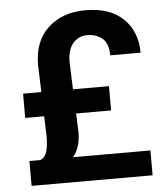

<svg xmlns="http://www.w3.org/2000/svg" viewBox="-52 -766 695 812"><g transform="rotate(-5 295.5 -360.0)"><path d="M412.1 -288.6H263.7L266.6 -208.5Q266.6 -177.7 259 -151.9Q251.5 -126 234.4 -105.5H563V0H49.3V-105.5H93.8Q109.4 -109.4 117.4 -125Q125.5 -140.6 128.2 -161.6Q130.9 -182.6 130.9 -202.1L127.9 -288.6H47.4V-391.6H125L121.1 -507.3Q121.1 -608.4 182.1 -664.3Q243.2 -720.2 340.3 -720.2Q444.8 -720.2 501.2 -665.3Q557.6 -610.4 557.6 -521H428.7Q428.7 -573.2 401.9 -594Q375 -614.7 338.9 -614.7Q302.7 -614.7 278.8 -587.4Q254.9 -560.1 254.9 -507.3L259.3 -391.6H412.1Z"/></g></svg>

Font: Vazirmatn UI SemiBold
Style: Regular
Weight: 600
Designer: Saber Rastikerdar
Foundry: Saber Rastikerdar
Version: Version 33.003